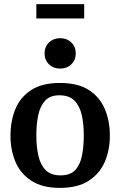

<svg xmlns="http://www.w3.org/2000/svg" viewBox="-20 -905 585 935"><path d="M271 10Q186 10 132.5 -25Q79 -60 55 -117.5Q31 -175 31 -244Q31 -316 55 -374Q79 -432 132 -466.5Q185 -501 272 -501Q360 -501 413 -466.5Q466 -432 490.5 -374Q515 -316 515 -244Q515 -175 490.5 -117.5Q466 -60 412.5 -25Q359 10 271 10ZM275 -51Q322 -51 346 -76.5Q370 -102 379 -146.5Q388 -191 388 -246Q388 -302 378 -345.5Q368 -389 342.5 -415Q317 -441 269 -441Q224 -441 200 -415Q176 -389 166.5 -345.5Q157 -302 157 -246Q157 -191 167 -146.5Q177 -102 202.5 -76.5Q228 -51 275 -51ZM273 -571Q240 -571 218.5 -592Q197 -613 197 -645Q197 -677 218.5 -698Q240 -719 273 -719Q306 -719 327.5 -698Q349 -677 349 -645Q349 -613 327.5 -592Q306 -571 273 -571ZM157 -815V-885H390V-815Z"/></svg>

Font: Manuale SemiBold
Style: Regular
Weight: 600
Version: Version 1.002